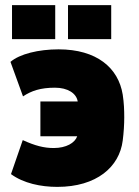

<svg xmlns="http://www.w3.org/2000/svg" viewBox="-20 -720 544 751"><path d="M204 11C358 11 447 -67 460 -170C464 -201 466 -233 466 -261C466 -289 465 -317 460 -350C443 -455 358 -527 209 -527C131 -527 57 -509 21 -478L70 -343C103 -365 139 -377 195 -377C245 -377 279 -355 284 -323H138V-187H282C273 -161 239 -141 190 -141C152 -141 117 -150 69 -172L23 -39C72 -3 140 11 204 11ZM246 -567H415V-700H246ZM27 -567H196V-700H27Z"/></svg>

Font: Finlandica Black
Style: Regular
Weight: 900
Designer: Niklas Ekholm, Juho Hiilivirta, Jaakko Suomalainen
Foundry: Helsinki Type Studio
Version: Version 2.000;Glyphs 3.2 (3202)